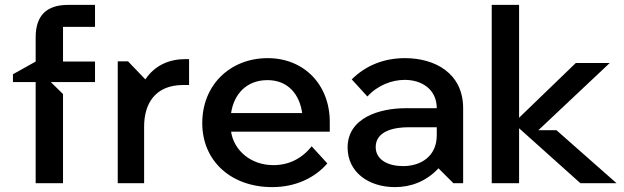

<svg xmlns="http://www.w3.org/2000/svg" viewBox="-20 -750 2556 786"><path d="M126 0H238V-365L188 -414H369V-498H238V-640H369V-730H259C170 -730 126 -686 126 -597V-498L33 -446V-414H126Z M462 0H570V-232C570 -324 614 -402 730 -402H754V-508H739C673 -508 614 -483 575 -425L504 -499H462Z M1094 16C1189 16 1268 -21 1320 -81L1256 -151C1215 -100 1162 -74 1099 -74C1005 -74 937 -136 926 -211H1330V-251C1330 -404 1224 -512 1076 -512C923 -512 808 -403 808 -246C808 -91 926 16 1094 16ZM1217 -287H926C937 -362 987 -422 1075 -422C1162 -422 1207 -360 1217 -287Z M1597 16C1660 16 1724 -6 1775 -61L1836 0H1876V-307C1876 -450 1761 -512 1638 -512C1555 -512 1479 -484 1420 -425L1484 -355C1526 -401 1584 -423 1637 -423C1707 -423 1768 -384 1768 -307H1640C1536 -307 1403 -269 1403 -146C1403 -45 1489 16 1597 16ZM1630 -70C1570 -70 1518 -95 1518 -148C1518 -216 1599 -229 1651 -229H1768V-196C1768 -111 1704 -70 1630 -70Z M1993 0H2105V-225L2356 0H2504L2258 -217H2184L2476 -492H2337L2105 -268V-730H1993Z"/></svg>

Font: LaHaus Display SemiBold
Style: Regular
Weight: 600
Designer: We are Make, BastardaType, Dalton Maag Ltd
Foundry: BastardaType, Dalton Maag Ltd
Version: Version 3.100;Glyphs 3.3 (3331)